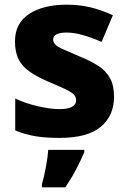

<svg xmlns="http://www.w3.org/2000/svg" viewBox="-20 -579 546 820"><path d="M467 -166Q467 -85 410.5 -37.5Q354 10 234 10Q176 10 132.5 3Q89 -4 45 -22V-158Q93 -136 145 -124.5Q197 -113 233 -113Q271 -113 288 -123Q305 -133 305 -151Q305 -164 296.5 -174Q288 -184 262.5 -196.5Q237 -209 187 -230Q138 -251 106.5 -273Q75 -295 59.5 -325.5Q44 -356 44 -402Q44 -480 104.5 -519.5Q165 -559 265 -559Q318 -559 365 -548Q412 -537 462 -514L414 -400Q373 -418 334.5 -429Q296 -440 265 -440Q207 -440 207 -410Q207 -399 215.5 -389.5Q224 -380 248.5 -369Q273 -358 320 -338Q367 -319 400 -297.5Q433 -276 450 -245Q467 -214 467 -166ZM340 71Q324 108 305 144.5Q286 181 259 221H159V208Q168 177 176 134.5Q184 92 186 61H340Z"/></svg>

Font: Noto Sans ExtraBold
Style: Regular
Weight: 800
Designer: Monotype Design Team
Foundry: Monotype Imaging Inc.
Version: Version 2.007